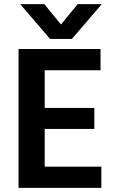

<svg xmlns="http://www.w3.org/2000/svg" viewBox="-20 -912 568 932"><path d="M472 0H70V-674H468V-571H197V-388H438V-286H197V-103H472ZM329 -723H223L78 -892H195L276 -793L357 -892H474Z"/></svg>

Font: Hind Siliguri SemiBold
Style: Regular
Weight: 600
Designer: Jyotish Sonowal
Foundry: Indian Type Foundry
Version: Version 1.001;PS 1.0;hotconv 1.0.86;makeotf.lib2.5.63406; tt